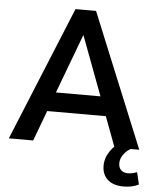

<svg xmlns="http://www.w3.org/2000/svg" viewBox="-60 -756 826 1006"><g transform="rotate(5 353.5 -253.0)"><path d="M7 0 296 -705H404L693 0H563L489 -198L540 -160H159L209 -198L135 0ZM348 -571 221 -232 200 -261H498L477 -232L350 -571ZM627 199Q574 199 544 172.5Q514 146 514 99Q514 58 540 20.5Q566 -17 610 -40L648 0Q633 8 621 20.5Q609 33 602 48Q595 63 595 80Q595 103 608.5 115.5Q622 128 644 128Q655 128 667 125.5Q679 123 692 118L707 182Q688 191 669 195Q650 199 627 199Z"/></g></svg>

Font: Nunito Sans 10pt SemiCondensed
Style: Bold
Weight: 700
Width: 4
Designer: Vernon Adams
Foundry: Vernon Adams
Version: Version 3.101;gftools[0.9.27]